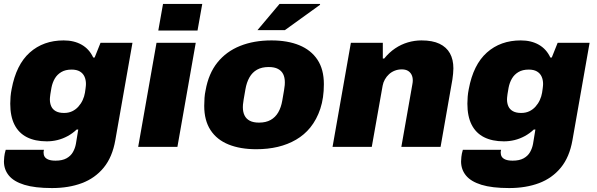

<svg xmlns="http://www.w3.org/2000/svg" viewBox="-21 -745 3026 974"><path d="M243 209Q156 209 102.5 192.5Q49 176 24 145.5Q-1 115 -1 74Q-1 67 0.5 51Q2 35 8 15H202Q201 18 200.5 22Q200 26 200 29Q200 41 205.5 50Q211 59 224.5 64.5Q238 70 261 70Q295 70 316.5 58Q338 46 349 26.5Q360 7 364 -15Q367 -33 370 -51.5Q373 -70 376 -88H368Q347 -68 322 -54.5Q297 -41 270.5 -34.5Q244 -28 216 -28Q157 -28 115.5 -49Q74 -70 52.5 -112.5Q31 -155 31 -219Q31 -236 32.5 -254.5Q34 -273 38 -293Q61 -417 130 -478.5Q199 -540 302 -540Q355 -540 393.5 -518Q432 -496 452 -453H459L489 -528H651L564 -34Q549 52 505 105.5Q461 159 394.5 184Q328 209 243 209ZM304 -172Q327 -172 345 -180.5Q363 -189 376.5 -204Q390 -219 398.5 -237.5Q407 -256 410 -275Q412 -288 413 -296Q414 -304 414.5 -309.5Q415 -315 415 -319Q415 -340 407.5 -356.5Q400 -373 384 -382.5Q368 -392 342 -392Q311 -392 290 -379.5Q269 -367 257 -346.5Q245 -326 240 -300Q236 -279 234.5 -267.5Q233 -256 232.5 -250.5Q232 -245 232 -241Q232 -221 239 -205.5Q246 -190 262 -181Q278 -172 304 -172Z M782 -590 806 -725H1005L981 -590ZM680 0 773 -528H972L879 0Z M1279 12Q1198 12 1138.5 -12Q1079 -36 1047 -85Q1015 -134 1015 -208Q1015 -229 1016.5 -249Q1018 -269 1022 -287Q1037 -372 1082 -428Q1127 -484 1197 -512Q1267 -540 1356 -540Q1438 -540 1497.5 -515.5Q1557 -491 1589.5 -442Q1622 -393 1622 -318Q1622 -248 1604 -193.5Q1586 -139 1553 -98Q1523 -61 1481 -36.5Q1439 -12 1388.5 0Q1338 12 1279 12ZM1293 -123Q1328 -123 1352 -136.5Q1376 -150 1390.5 -175Q1405 -200 1411 -235Q1417 -270 1420 -287.5Q1423 -305 1423.5 -313.5Q1424 -322 1424 -327Q1424 -352 1415.5 -369Q1407 -386 1389 -395.5Q1371 -405 1342 -405Q1307 -405 1283 -391.5Q1259 -378 1244.5 -352.5Q1230 -327 1224 -292Q1218 -258 1215 -240Q1212 -222 1211.5 -214Q1211 -206 1211 -201Q1211 -177 1219.5 -159.5Q1228 -142 1246 -132.5Q1264 -123 1293 -123ZM1285 -592 1397 -725H1602L1603 -721L1424 -592Z M1666 0 1759 -528H1921V-448H1928Q1953 -479 1983.5 -499.5Q2014 -520 2048 -530Q2082 -540 2117 -540Q2173 -540 2208.5 -523Q2244 -506 2261.5 -474.5Q2279 -443 2279 -398Q2279 -385 2277.5 -371Q2276 -357 2274 -342L2214 0H2015L2071 -318Q2072 -323 2072.5 -328Q2073 -333 2073 -337Q2073 -354 2066.5 -366.5Q2060 -379 2048 -386Q2036 -393 2017 -393Q1998 -393 1981.5 -386.5Q1965 -380 1952.5 -368.5Q1940 -357 1931.5 -342Q1923 -327 1920 -310L1865 0Z M2562 209Q2475 209 2421.5 192.5Q2368 176 2343 145.5Q2318 115 2318 74Q2318 67 2319.5 51Q2321 35 2327 15H2521Q2520 18 2519.5 22Q2519 26 2519 29Q2519 41 2524.5 50Q2530 59 2543.5 64.5Q2557 70 2580 70Q2614 70 2635.5 58Q2657 46 2668 26.5Q2679 7 2683 -15Q2686 -33 2689 -51.5Q2692 -70 2695 -88H2687Q2666 -68 2641 -54.5Q2616 -41 2589.5 -34.5Q2563 -28 2535 -28Q2476 -28 2434.5 -49Q2393 -70 2371.5 -112.5Q2350 -155 2350 -219Q2350 -236 2351.5 -254.5Q2353 -273 2357 -293Q2380 -417 2449 -478.5Q2518 -540 2621 -540Q2674 -540 2712.5 -518Q2751 -496 2771 -453H2778L2808 -528H2970L2883 -34Q2868 52 2824 105.5Q2780 159 2713.5 184Q2647 209 2562 209ZM2623 -172Q2646 -172 2664 -180.5Q2682 -189 2695.5 -204Q2709 -219 2717.5 -237.5Q2726 -256 2729 -275Q2731 -288 2732 -296Q2733 -304 2733.5 -309.5Q2734 -315 2734 -319Q2734 -340 2726.5 -356.5Q2719 -373 2703 -382.5Q2687 -392 2661 -392Q2630 -392 2609 -379.5Q2588 -367 2576 -346.5Q2564 -326 2559 -300Q2555 -279 2553.5 -267.5Q2552 -256 2551.5 -250.5Q2551 -245 2551 -241Q2551 -221 2558 -205.5Q2565 -190 2581 -181Q2597 -172 2623 -172Z"/></svg>

Font: Archivo SemiBold Black
Style: Italic
Weight: 900
Italic angle: -10°
Version: Version 2.001